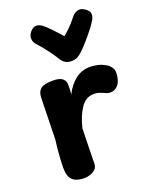

<svg xmlns="http://www.w3.org/2000/svg" viewBox="-161 -956 838 1057"><g transform="rotate(-20 258.0 -428.0)"><path d="M74.1 -485.9Q75.1 -520.1 95.3 -535.7Q115.6 -551.2 166.4 -551.2Q204.7 -551.2 221.6 -537.4Q238.4 -523.7 238.4 -502.1Q238.4 -496.1 238.4 -487.4Q238.4 -478.7 237.9 -468.3Q237.4 -458 235.4 -444Q259.8 -494 297.7 -523.2Q335.6 -552.3 383.1 -552.3Q399.1 -552.3 424.4 -547.8Q449.8 -543.2 477.8 -526.2Q489.8 -519.2 501.8 -501.8Q513.8 -484.4 507.3 -448.7Q501.7 -415 484.1 -398.1Q466.6 -381.1 443.1 -381.1Q433.1 -381.1 424.6 -383.9Q416.1 -386.8 407.3 -391Q396.6 -396.2 383.6 -400.6Q370.7 -404.9 352.9 -404.9Q304.8 -404.9 275.1 -360Q245.4 -315.1 229.4 -248Q228.4 -214 227.9 -184.5Q227.4 -155 226.8 -129.9Q226.2 -104.9 225.7 -83.4Q225.2 -61.9 225.2 -44.9Q225.2 -22.6 211.3 -10.1Q197.4 2.4 179.9 7.7Q162.4 13 150.4 13Q109 13 88.7 0Q68.3 -13 62 -34.5Q55.7 -56 55.7 -81Q55.7 -101 57.6 -131Q59.4 -161 62.3 -191Q65.2 -221 68.2 -241ZM393.2 -844.3Q404.2 -859.1 424.3 -866.4Q444.4 -873.7 467 -858.1Q489.7 -843.4 492.2 -826.7Q494.8 -810 484.4 -791.3Q471.8 -769.3 450 -741.8Q428.2 -714.2 406.3 -689.3Q384.3 -664.3 369 -649.8Q352 -632.8 336.9 -624.7Q321.9 -616.6 300.8 -616.6Q279.1 -616.6 264.6 -625.6Q250 -634.6 239.9 -651.8Q227 -672.9 202.6 -706.4Q178.1 -739.9 146.4 -774.6Q134.1 -788.1 133 -808.6Q131.9 -829 148.9 -847.8Q167.6 -868.2 185.2 -866.3Q202.8 -864.3 215.6 -854.9Q238.1 -837.4 263.4 -810.1Q288.7 -782.8 310.4 -759Q322.1 -768.7 336.6 -782.1Q351 -795.4 365.8 -811.9Q380.7 -828.3 393.2 -844.3Z"/></g></svg>

Font: Playpen Sans Arabic
Style: Regular
Weight: 400
Designer: Azza Alameddine, Laura Meseguer, Veronika Burian, José Scaglione
Foundry: TypeTogether
Version: Version 2.000